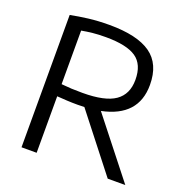

<svg xmlns="http://www.w3.org/2000/svg" viewBox="-133 -869 955 990"><g transform="rotate(20 345.0 -374.0)"><path d="M90.5 0V-726Q135 -735 187.2 -741.5Q239.5 -748 301.5 -748Q454 -748 528.5 -695.5Q603 -643 603 -528Q603 -355.5 411 -316L660 0H563.5L324 -306Q306.5 -305 287.5 -305Q254.5 -305 228.2 -306.5Q202 -308 173.5 -310V0ZM289.5 -371Q413 -371 468.2 -409.5Q523.5 -448 523.5 -527Q523.5 -611.5 471.8 -647Q420 -682.5 306 -682.5Q264.5 -682.5 234 -679.2Q203.5 -676 173.5 -670.5V-376.5Q205 -373.5 229.5 -372.2Q254 -371 289.5 -371Z"/></g></svg>

Font: Encode Sans SemiExpanded SemiExpanded
Style: Regular
Weight: 400
Width: 6
Designer: Multiple Designers
Foundry: Impallari Type
Version: Version 3.000; ttfautohint (v1.8.3) -l 8 -r 50 -G 200 -x 14 